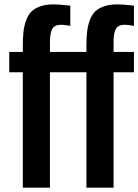

<svg xmlns="http://www.w3.org/2000/svg" viewBox="-20 -864 637 884"><path d="M85 -648.9Q85 -688.5 87.9 -716.1Q90.8 -743.7 99.9 -769.3Q108.9 -794.9 124.3 -810.3Q139.6 -825.7 165.3 -834.7Q190.9 -843.8 226.6 -843.8Q256.8 -843.8 303.7 -837.9V-745.1Q298.8 -745.6 283.7 -747.8Q268.6 -750 261.7 -750Q230.5 -750 220.2 -730.2Q210 -710.4 210 -671.9V-625H377.9V-648.9Q377.9 -688.5 380.9 -716.1Q383.8 -743.7 392.8 -769.3Q401.9 -794.9 417.2 -810.3Q432.6 -825.7 458.3 -834.7Q483.9 -843.8 519.5 -843.8Q549.8 -843.8 596.7 -837.9V-745.1Q591.8 -745.6 576.7 -747.8Q561.5 -750 554.7 -750Q523.4 -750 513.2 -730.2Q502.9 -710.4 502.9 -671.9V-625H596.7V-531.2H502.9V0H377.9V-531.2H210V0H85V-531.2H22.5V-625H85Z"/></svg>

Font: OswaldRegular
Style: Regular
Weight: 400
Designer: vernon adams
Foundry: vernon adams
Version: Version 1.000